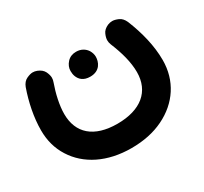

<svg xmlns="http://www.w3.org/2000/svg" viewBox="-118 -445 939 883"><g transform="rotate(-30 351.5 -3.5)"><path d="M349.6 272C414.1 272 470.7 260.3 520 236.3C617.7 189 675.8 101.6 675.8 -7.3C675.8 -83.5 655.8 -162.6 625 -238.8C617.7 -254.9 607.9 -265.6 595.2 -271C582.5 -276.4 572.3 -278.8 564 -278.8C555.7 -278.8 547.9 -277.3 539.6 -273.9C523.4 -266.6 512.7 -256.8 507.8 -244.6C502.4 -232.4 500 -221.7 500 -213.4C500 -205.1 501.5 -197.3 504.9 -189C529.8 -128.4 545.4 -71.3 545.4 -19C545.4 83 474.1 142.6 349.6 142.6C225.1 142.6 159.2 83 159.2 -18.6C159.2 -64 171.9 -120.1 189.5 -169.4C192.4 -176.8 193.8 -184.6 193.8 -191.9C193.8 -201.2 190.9 -211.9 185.1 -224.6C178.7 -237.3 167.5 -246.6 151.4 -252.9C144 -255.9 136.2 -257.3 128.9 -257.3C120.1 -257.3 109.4 -254.4 96.7 -248.5C84 -242.7 74.2 -231.4 67.9 -214.8C44.4 -148.4 29.3 -74.7 29.3 -6.8C29.3 47.4 42.5 95.2 69.3 137.2C122.1 221.2 221.2 272 349.6 272ZM283.2 -175.3C283.2 -164.6 284.7 -154.8 288.1 -146C295.9 -126 313 -107.4 349.6 -107.4C402.8 -107.4 417 -148.4 417 -174.8C417 -186 413.6 -197.8 406.7 -209.5C395.5 -226.6 376.5 -239.7 349.1 -239.7C330.1 -239.7 314 -233.4 301.8 -220.2C289.6 -207 283.2 -191.9 283.2 -175.3Z"/></g></svg>

Font: Mikhak
Style: Bold
Weight: 700
Designer: Amin Abedi
Version: Version 3.2